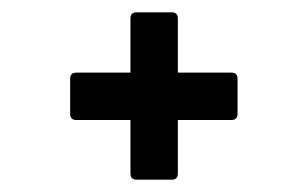

<svg xmlns="http://www.w3.org/2000/svg" viewBox="-20 -457 460 312"><path d="M202 -165Q192 -165 192 -175V-262H104Q94 -262 94 -272V-329Q94 -339 104 -339H192V-427Q192 -437 202 -437H259Q269 -437 269 -427V-339H356Q366 -339 366 -329V-272Q366 -262 356 -262H269V-175Q269 -165 259 -165Z"/></svg>

Font: Sofia Sans Extra Condensed SemiBold
Style: Italic
Weight: 600
Italic angle: -9°
Designer: Botio Nikoltchev, Ani Petrova
Foundry: lettersoup
Version: Version 4.101